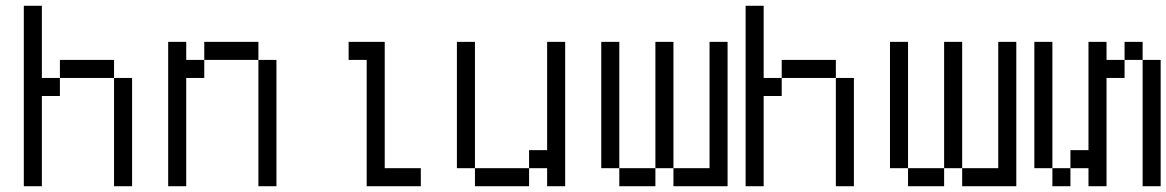

<svg xmlns="http://www.w3.org/2000/svg" viewBox="-20 -645 4040 665"><path d="M125 -375H187.5V-312.5H125V0H62.5V-625H125ZM187.5 -437.5H375V-375H187.5ZM375 -375H437.5V0H375Z M625 -437.5H687.5V-375H625V0H562.5V-500H625ZM687.5 -500H875V-437.5H687.5ZM875 -437.5H937.5V0H875Z M1312.5 -62.5H1437.5V0H1250V-437.5H1187.5V-500H1312.5Z M1625 -62.5H1562.5V-500H1625ZM1625 -62.5H1812.5V0H1625ZM1812.5 -125H1875V-500H1937.5V0H1875V-62.5H1812.5Z M2125 -62.5H2062.5V-500H2125ZM2125 -62.5H2250V0H2125ZM2250 -500H2312.5V-62.5H2250ZM2312.5 -62.5H2437.5V-500H2500V0H2312.5Z M2625 -375H2687.5V-312.5H2625V0H2562.5V-625H2625ZM2687.5 -437.5H2875V-375H2687.5ZM2875 -375H2937.5V0H2875Z M3125 -62.5H3062.5V-500H3125ZM3125 -62.5H3250V0H3125ZM3250 -500H3312.5V-62.5H3250ZM3312.5 -62.5H3437.5V-500H3500V0H3312.5Z M3625 -62.5H3562.5V-500H3625ZM3625 -62.5H3687.5V0H3625ZM3687.5 -125H3750V-500H3812.5V-437.5H3875V-375H3812.5V0H3750V-62.5H3687.5ZM3875 -500H3937.5V-437.5H3875ZM3937.5 -437.5H4000V0H3937.5Z"/></svg>

Font: 寒蝉点阵体 16px
Style: Regular
Weight: 400
Designer: Designed by Warren2060
Foundry: ChillType
Version: Version 1.000